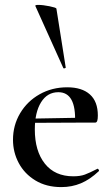

<svg xmlns="http://www.w3.org/2000/svg" viewBox="-20 -751 454 783"><path d="M33 -181Q33 -240 62 -289Q91 -338 141.5 -366.5Q192 -395 254 -395Q314 -395 346.5 -366Q379 -337 379 -280Q379 -265 376.5 -258Q374 -251 368 -251H286Q291 -375 218 -375Q173 -375 147.5 -334Q122 -293 122 -223Q122 -135 163 -83.5Q204 -32 279 -32Q307 -32 326 -39Q345 -46 376 -62L378 -63Q380 -63 382.5 -59Q385 -55 383 -53Q347 -19 310 -3.5Q273 12 230 12Q169 12 124.5 -15Q80 -42 56.5 -86Q33 -130 33 -181ZM92 -267 314 -271V-251L93 -250ZM136 -731Q155 -731 182 -725.5Q209 -720 210 -716L248 -476Q249 -474 244 -472.5Q239 -471 238 -474L124 -727Q123 -731 136 -731Z"/></svg>

Font: Cormorant Infant SemiBold
Style: Regular
Weight: 600
Designer: Christian Thalmann (Catharsis Fonts)
Foundry: Catharsis Fonts
Version: Version 4.000